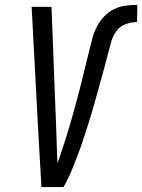

<svg xmlns="http://www.w3.org/2000/svg" viewBox="-20 -763 580 783"><path d="M149 0 135 -245 109 -735H190L209 -245Q210 -208 211.5 -171Q213 -134 214 -98Q223 -120 230.5 -143.5Q238 -167 245.5 -190Q253 -213 260 -236.5Q267 -260 273.5 -283Q280 -306 286.5 -329.5Q293 -353 299 -376Q305 -399 311 -422.5Q317 -446 322.5 -469.5Q328 -493 334 -516.5Q340 -540 345.5 -563Q351 -586 357.5 -609.5Q364 -633 375.5 -655Q387 -677 405 -696Q423 -715 445.5 -726Q468 -737 492 -740Q516 -743 540 -743L539 -673Q516 -673 492.5 -664.5Q469 -656 454.5 -636Q440 -616 433.5 -592.5Q427 -569 421 -546Q415 -523 409 -500Q403 -477 396.5 -454Q390 -431 383.5 -408Q377 -385 371 -362Q365 -339 358 -316Q351 -293 344 -270Q337 -247 329.5 -224.5Q322 -202 314.5 -179Q307 -156 298 -133.5Q289 -111 280.5 -88.5Q272 -66 261.5 -43.5Q251 -21 239 0Z"/></svg>

Font: Iosevka Algr
Style: Italic
Weight: 400
Italic angle: -9°
Monospace: yes
Designer: Belleve Invis
Foundry: Belleve Invis
Version: Version 26.0.2; ttfautohint (v1.8.3)